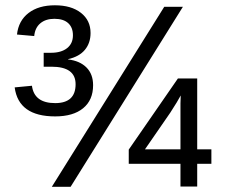

<svg xmlns="http://www.w3.org/2000/svg" viewBox="-20 -714 874 734"><path d="M679.2 -688 250 0H178.2L607.9 -688ZM788.1 -87.9H733.9V-1H669.9V-87.9H472.2V-142.1L660.2 -414.1H733.9V-143.1H788.1ZM669.9 -318.8 670.9 -349.1Q659.7 -327.6 630.9 -283.2L534.2 -143.1H669.9ZM335.9 -388.2Q335.9 -331.5 297.9 -300.3Q259.8 -269 190.9 -269Q50.8 -269 36.1 -379.9L102.1 -386.2Q110.8 -319.8 190.9 -319.8Q269 -319.8 269 -392.1Q269 -459 176.8 -459H147V-512.2H174.8Q213.9 -512.2 236.3 -529.8Q258.8 -547.4 258.8 -579.1Q258.8 -608.9 240.7 -625.5Q222.7 -642.1 188 -642.1Q154.8 -642.1 134.3 -625Q113.8 -607.9 110.8 -576.2L44.9 -582Q50.8 -634.8 89.1 -664.3Q127.4 -693.8 189.9 -693.8Q252.4 -693.8 289.3 -665Q326.2 -636.2 326.2 -587.9Q326.2 -549.8 304.7 -523.7Q283.2 -497.6 240.2 -487.8V-486.8Q285.2 -481.4 310.5 -456.1Q335.9 -430.7 335.9 -388.2Z"/></svg>

Font: Libra Sans Modern
Style: Regular
Weight: 400
Foundry: Stefan Peev, Context Ltd
Version: Version 1.000